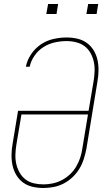

<svg xmlns="http://www.w3.org/2000/svg" viewBox="-20 -930 540 958"><path d="M197 8Q169 8 142.5 2Q116 -4 95.5 -19Q75 -34 61.5 -56.5Q48 -79 42.5 -105Q37 -131 37.5 -158.5Q38 -186 43 -213L70 -377H422L447 -525Q451 -549 452 -574Q453 -599 448 -622Q443 -645 431.5 -665.5Q420 -686 402 -699.5Q384 -713 360.5 -719Q337 -725 312 -725Q283 -725 253.5 -718.5Q224 -712 197.5 -695.5Q171 -679 152.5 -652.5Q134 -626 128 -597H109Q115 -629 135 -659Q155 -689 184 -708.5Q213 -728 246.5 -735.5Q280 -743 312 -743Q340 -743 366 -737Q392 -731 413 -716Q434 -701 447.5 -678.5Q461 -656 466.5 -630.5Q472 -605 471.5 -577Q471 -549 466 -522L411 -187Q406 -162 398 -136.5Q390 -111 376 -88Q362 -65 342 -46Q322 -27 298 -14.5Q274 -2 248 3Q222 8 197 8ZM197 -10Q220 -10 243.5 -15Q267 -20 289 -31.5Q311 -43 329.5 -60.5Q348 -78 360.5 -99.5Q373 -121 380.5 -144Q388 -167 391 -190L419 -359H87L62 -210Q58 -186 57 -161Q56 -136 61 -113Q66 -90 77.5 -69.5Q89 -49 107 -35Q125 -21 148.5 -15.5Q172 -10 197 -10ZM411 -860 420 -910H470L462 -860ZM211 -860 220 -910H270L262 -860Z"/></svg>

Font: Iosevka SS04 Thin Oblique
Style: Regular
Weight: 100
Italic angle: -9°
Monospace: yes
Designer: Belleve Invis
Foundry: Belleve Invis
Version: Version 19.0.0; ttfautohint (v1.8.4)